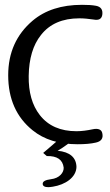

<svg xmlns="http://www.w3.org/2000/svg" viewBox="-20 -589 458 796"><path d="M231 -17C231 -16 159 45 159 45C159 45 173 57 174 58C217 57 240 73 244 106C245 126 227 150 191 154C168 157 157 163 157 173C157 182 165 187 180 187C185 187 192 186 199 185C250 177 296 147 297 103C296 64 270 41 219 36C243 23 279 -6 281 -6C282 -6 231 -18 231 -17ZM404 -527C407 -548 399 -561 378 -565C362 -568 343 -569 320 -569C235 -569 167 -547 115 -503C48 -446 14 -371 14 -277C14 -179 48 -103 115 -49C163 -10 225 9 302 9C331 9 357 7 378 2C400 -3 409 -16 404 -37C401 -52 387 -58 364 -53C341 -48 318 -45 297 -45C231 -45 180 -67 145 -112C113 -153 98 -207 99 -274C100 -346 117 -403 150 -444C186 -490 239 -513 309 -513C328 -513 347 -511 368 -508C389 -504 401 -510 404 -527Z"/></svg>

Font: GFS Philostratos
Style: Regular
Weight: 400
Designer: George D. Matthiopoulos
Foundry: George D. Matthiopoulos
Version: Version 1.000